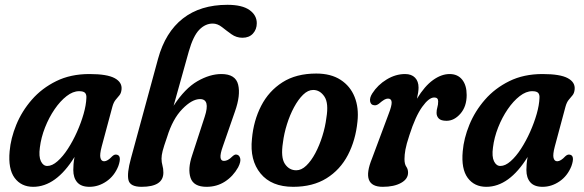

<svg xmlns="http://www.w3.org/2000/svg" viewBox="-20 -748 2368 778"><path d="M392 -154Q383.5 -122 387 -108.2Q390.5 -94.5 402 -94.5Q416 -94.5 435 -115Q444 -123 451.5 -121.5Q475 -119 459.5 -75Q443.5 -35 411.2 -13Q379 9 342.5 9Q309 9 293 -9.2Q277 -27.5 277 -59Q277 -70.5 278 -83.2Q279 -96 282 -112Q207 9 114.5 9Q66 9 39.2 -27.2Q12.5 -63.5 19 -135Q23.5 -187.5 46 -242.5Q68.5 -297.5 109 -344Q149.5 -390.5 207.8 -419.2Q266 -448 342.5 -448Q414 -448 444.8 -431.2Q475.5 -414.5 472.5 -385.5Q471 -370.5 464 -362Q457 -353.5 448.8 -343.8Q440.5 -334 435.5 -316ZM141.5 -150Q136.5 -113.5 145.8 -94.5Q155 -75.5 171.5 -75.5Q191.5 -75.5 213.2 -94.8Q235 -114 255.2 -145.2Q275.5 -176.5 292 -213.5Q308.5 -250.5 318.8 -286.5Q329 -322.5 330 -351Q331 -364.5 324.8 -371.5Q318.5 -378.5 300.5 -378.5Q275.5 -378.5 249.8 -358.5Q224 -338.5 201.2 -305.2Q178.5 -272 162.5 -231.5Q146.5 -191 141.5 -150Z M657 -192.5Q643.5 -154 639 -136.2Q634.5 -118.5 634.5 -105.5Q634.5 -90.5 638.2 -77.8Q642 -65 642 -48.5Q642 9 553.5 9Q507 9 500.5 -18.5Q494 -46 510.5 -106L620.5 -510Q650 -617.5 721 -673Q792 -728.5 901.5 -728.5Q961 -728.5 990.8 -707.5Q1020.5 -686.5 1020.5 -654Q1020.5 -629 1005 -612Q989.5 -595 962.5 -595Q938 -595 918 -609.2Q898 -623.5 879.8 -638Q861.5 -652.5 842 -652.5Q812 -652.5 787.5 -627.5Q763 -602.5 745 -539.5L683.5 -319.5Q729.5 -390 780 -419Q830.5 -448 877 -448Q934.5 -448 945 -405Q955.5 -362 932 -296L882.5 -153.5Q862 -96 887.5 -96Q895 -96 903.2 -100Q911.5 -104 922.5 -115Q932 -123.5 939 -121.5Q949.5 -120 953.2 -106.8Q957 -93.5 945 -70Q924.5 -33.5 891.5 -12.2Q858.5 9 817 9Q764.5 9 752.2 -27.2Q740 -63.5 758.5 -118.5L809.5 -275Q833 -346.5 790.5 -346.5Q758 -346.5 718.8 -306.2Q679.5 -266 657 -192.5Z M1261.5 -450Q1321 -450 1360.2 -424.5Q1399.5 -399 1417 -355Q1434.5 -311 1428.5 -255.5Q1421 -180 1389.8 -120Q1358.5 -60 1303 -25.5Q1247.5 9 1168 9Q1080 9 1035.8 -45Q991.5 -99 1001 -186Q1007.5 -259 1038.2 -319Q1069 -379 1124.5 -414.5Q1180 -450 1261.5 -450ZM1180.5 -58Q1201.5 -58 1221.2 -77Q1241 -96 1257.8 -127.5Q1274.5 -159 1286.2 -196.5Q1298 -234 1302.5 -270.5Q1312.5 -330 1294.5 -356.8Q1276.5 -383.5 1249 -383.5Q1228 -383.5 1208.2 -364.2Q1188.5 -345 1171.5 -313.5Q1154.5 -282 1142.8 -244.5Q1131 -207 1126.5 -170.5Q1117 -110.5 1134.2 -84.2Q1151.5 -58 1180.5 -58Z M1496.5 -321.5Q1482.5 -322.5 1479.8 -337Q1477 -351.5 1488.5 -369.5Q1510.5 -404 1546.8 -426Q1583 -448 1621.5 -448Q1647.5 -448 1661.8 -433.2Q1676 -418.5 1676 -393Q1676 -375.5 1669.5 -348Q1700.5 -399 1734.5 -423.5Q1768.5 -448 1802 -448Q1834.5 -448 1852.8 -425.2Q1871 -402.5 1871 -363Q1871 -316.5 1845.8 -287.5Q1820.5 -258.5 1789.5 -258.5Q1767 -258.5 1758 -267.8Q1749 -277 1749 -290.5Q1749 -302.5 1752.2 -313Q1755.5 -323.5 1755.5 -337.5Q1755.5 -353 1739.5 -353Q1718 -353 1690.8 -315Q1663.5 -277 1639 -200.5Q1626.5 -163 1622.8 -141.8Q1619 -120.5 1619 -103.5Q1619 -83 1626.2 -72.8Q1633.5 -62.5 1633.5 -48.5Q1633.5 -22.5 1605 -6.8Q1576.5 9 1531 9Q1440.5 9 1487.5 -106L1554.5 -285.5Q1568 -320 1567 -334.2Q1566 -348.5 1552 -348.5Q1545 -348.5 1536.8 -343.8Q1528.5 -339 1514.5 -327Q1504.5 -320 1496.5 -321.5Z M2228 -154Q2219.5 -122 2223 -108.2Q2226.5 -94.5 2238 -94.5Q2252 -94.5 2271 -115Q2280 -123 2287.5 -121.5Q2311 -119 2295.5 -75Q2279.5 -35 2247.2 -13Q2215 9 2178.5 9Q2145 9 2129 -9.2Q2113 -27.5 2113 -59Q2113 -70.5 2114 -83.2Q2115 -96 2118 -112Q2043 9 1950.5 9Q1902 9 1875.2 -27.2Q1848.5 -63.5 1855 -135Q1859.5 -187.5 1882 -242.5Q1904.5 -297.5 1945 -344Q1985.5 -390.5 2043.8 -419.2Q2102 -448 2178.5 -448Q2250 -448 2280.8 -431.2Q2311.5 -414.5 2308.5 -385.5Q2307 -370.5 2300 -362Q2293 -353.5 2284.8 -343.8Q2276.5 -334 2271.5 -316ZM1977.5 -150Q1972.5 -113.5 1981.8 -94.5Q1991 -75.5 2007.5 -75.5Q2027.5 -75.5 2049.2 -94.8Q2071 -114 2091.2 -145.2Q2111.5 -176.5 2128 -213.5Q2144.5 -250.5 2154.8 -286.5Q2165 -322.5 2166 -351Q2167 -364.5 2160.8 -371.5Q2154.5 -378.5 2136.5 -378.5Q2111.5 -378.5 2085.8 -358.5Q2060 -338.5 2037.2 -305.2Q2014.5 -272 1998.5 -231.5Q1982.5 -191 1977.5 -150Z"/></svg>

Font: Fraunces 144pt SuperSoft SemiBold
Style: Italic
Weight: 600
Italic angle: -16°
Version: Version 1.000;[b76b70a41]